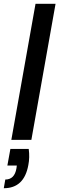

<svg xmlns="http://www.w3.org/2000/svg" viewBox="-37 -740 314 1016"><path d="M23 0 151 -720H257L129 0ZM-17 256 -9 210Q40 210 50 151L52 136H2L18 48H115Q121 93 113 133Q91 256 -17 256Z"/></svg>

Font: DeepMind Sans Medium
Style: Italic
Weight: 500
Italic angle: -10°
Designer: Jonny Pinhorn / Modifications: Colophon Foundry
Foundry: Colophon Foundry
Version: Version 1.002; ttfautohint (v1.8.2)